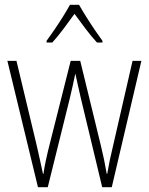

<svg xmlns="http://www.w3.org/2000/svg" viewBox="-20 -835 623 804"><path d="M318 -426Q312 -452 306.5 -476.5Q301 -501 296 -525H295Q290 -501 284.5 -476Q279 -451 273 -426L180 -51H139L11 -580H49L133 -229Q141 -194 147.5 -164.5Q154 -135 160 -107H162Q165 -130 172 -163Q179 -196 188 -231L276 -580H316L402 -227Q417 -166 427 -107H429Q435 -141 439.5 -163Q444 -185 452 -218L535 -580H572L448 -51H408ZM311 -815Q324 -792 342.5 -762.5Q361 -733 379.5 -706Q398 -679 409 -664V-657H386Q363 -682 338 -715Q313 -748 292 -777Q272 -749 246.5 -715Q221 -681 199 -657H175V-664Q189 -683 207.5 -710Q226 -737 243.5 -765Q261 -793 273 -815Z"/></svg>

Font: Noto Sans Tamil UI Condensed ExtraLight
Style: Regular
Weight: 200
Width: 3
Designer: Jelle Bosma - Monotype Design Team
Foundry: Monotype Imaging Inc.
Version: Version 2.004; ttfautohint (v1.8.4.7-5d5b)